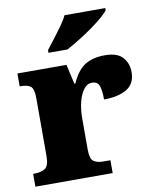

<svg xmlns="http://www.w3.org/2000/svg" viewBox="-85 -832 732 898"><g transform="rotate(-10 280.5 -383.0)"><path d="M10 0V-61H15Q49 -61 67.5 -73.5Q86 -86 86 -133V-407Q86 -451 71 -463Q56 -475 23 -475H19V-536H252L273 -443H278Q304 -502 341 -525.5Q378 -549 436 -549Q495 -549 520.5 -520.5Q546 -492 546 -450Q546 -394 505 -370Q464 -346 397 -346Q397 -387 389.5 -410Q382 -433 354 -433Q331 -433 314.5 -410.5Q298 -388 289.5 -352.5Q281 -317 281 -278V-128Q281 -84 297.5 -72.5Q314 -61 342 -61H377V0ZM179 -619Q194 -638 214 -664Q234 -690 253.5 -717Q273 -744 283 -766H477V-756Q468 -743 444.5 -723Q421 -703 390 -681Q359 -659 327 -639.5Q295 -620 269 -606H179Z"/></g></svg>

Font: Noto Serif Myanmar Black
Style: Regular
Weight: 900
Designer: Ben Mitchell and the Monotype Design Team
Foundry: Monotype Imaging Inc.
Version: Version 2.106; ttfautohint (v1.8.4.7-5d5b)